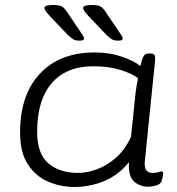

<svg xmlns="http://www.w3.org/2000/svg" viewBox="-20 -738 705 765"><path d="M277 7Q223 7 173.5 -13.5Q124 -34 92 -81.5Q60 -129 60 -210Q60 -360 139 -444.5Q218 -529 357 -529Q417 -529 467 -511.5Q517 -494 539 -475Q547 -506 553 -515.5Q559 -525 575 -525H579Q592 -525 595.5 -518.5Q599 -512 598 -498L557 -95Q552 -49 588 -49Q603 -49 611 -52Q619 -55 624 -55Q630 -55 630 -48Q630 -45 628.5 -36Q627 -27 624 -17Q620 -4 602 1Q584 6 572 6Q536 6 513 -16Q490 -38 494 -92Q453 -41 396 -17Q339 7 277 7ZM291 -49Q326 -49 366 -63.5Q406 -78 442 -109.5Q478 -141 502 -193L520 -367Q522 -381 524.5 -397Q527 -413 530 -426Q511 -443 462.5 -458.5Q414 -474 352 -474Q244 -474 186 -406.5Q128 -339 128 -213Q128 -125 173 -87Q218 -49 291 -49ZM453 -576Q436 -576 427.5 -580.5Q419 -585 406 -597L346 -660Q311 -695 311 -706Q311 -718 344 -718Q370 -718 380 -712.5Q390 -707 400 -692L452 -615Q469 -591 469 -585Q469 -576 453 -576ZM299 -576Q282 -576 273.5 -580.5Q265 -585 252 -597L192 -660Q157 -695 157 -706Q157 -718 190 -718Q216 -718 226 -712.5Q236 -707 246 -692L298 -615Q315 -591 315 -585Q315 -576 299 -576Z"/></svg>

Font: Asap Expanded Expanded Light
Style: Italic
Weight: 300
Width: 7
Italic angle: -6°
Designer: Pablo Cosgaya
Foundry: Omnibus-Type
Version: Version 3.001; ttfautohint (v1.8.4.7-5d5b)